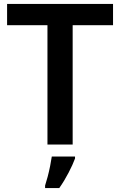

<svg xmlns="http://www.w3.org/2000/svg" viewBox="-20 -734 610 975"><path d="M349 0H221V-606H16V-714H554V-606H349ZM361 71Q350 101 328.5 142.5Q307 184 281 221H209V208Q215 190 222 163.5Q229 137 234.5 109.5Q240 82 243 61H361Z"/></svg>

Font: Noto Sans Gurmukhi UI SemiBold
Style: Regular
Weight: 600
Designer: Jelle Bosma - Monotype Design Team
Foundry: Monotype Imaging Inc.
Version: Version 2.004; ttfautohint (v1.8.4.7-5d5b)